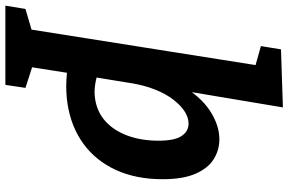

<svg xmlns="http://www.w3.org/2000/svg" viewBox="-276 -624 1049 698"><g transform="rotate(90 248.0 -274.5)"><path d="M-81 230 -69 157 70 116 -3 193 138 -698 155 -674 66 -699 78 -772 289 -779 220 -367 169 -293Q186 -377 223.5 -433.5Q261 -490 309.5 -519Q358 -548 405 -548Q444 -548 477 -527.5Q510 -507 530 -461.5Q550 -416 550 -342Q550 -245 516.5 -172Q483 -99 421.5 -54Q360 -9 276 4Q192 17 91 -6L167 -19L133 197L85 114L218 157L207 230ZM176 -75 149 -112Q208 -89 256.5 -96Q305 -103 339 -133.5Q373 -164 391.5 -214Q410 -264 410 -327Q410 -385 393 -410.5Q376 -436 348 -436Q326 -436 304 -422Q282 -408 261 -381Q240 -354 224 -314Q208 -274 200 -222Z"/></g></svg>

Font: Bitter Thin
Style: Bold Italic
Weight: 700
Italic angle: -9°
Version: Version 3.021